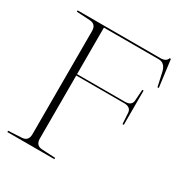

<svg xmlns="http://www.w3.org/2000/svg" viewBox="-177 -876 931 995"><g transform="rotate(30 289.0 -379.0)"><path d="M174.8 -721.7V-443.4H460.9Q501.5 -443.4 503.7 -475.1Q505.9 -506.8 508.3 -542H516.1V-336.9H508.3Q506.3 -370.6 504.2 -402.3Q502 -434.1 462.9 -435.1H174.8V-58.1Q174.8 -17.1 213.4 -14.9Q252 -12.7 293.5 -10.7V-2.9H12.2V-10.7Q53.2 -12.7 91.8 -14.9Q130.4 -17.1 130.4 -58.1V-675.8Q130.4 -716.3 91.8 -718.5Q53.2 -720.7 12.2 -723.1V-731H505.9Q542.5 -731 549.3 -754.9H556.6L577.6 -592.8H569.8Q563 -627 551.5 -675.3Q540 -723.6 499.5 -721.7Z"/></g></svg>

Font: Tartlers End
Style: Regular
Weight: 200
Designer: Peter Wiegel
Foundry: Peter Wiegel
Version: Version 1.000 2013 initial release